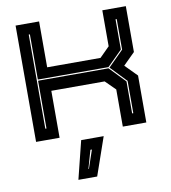

<svg xmlns="http://www.w3.org/2000/svg" viewBox="-101 -786 1014 1138"><g transform="rotate(-10 406.0 -217.5)"><path d="M70 0V-700H211.5V-424H532.5L592 -483.5V-700H733.5V-424L663 -354L733.5 -282.5V0H592V-223.5L532.5 -282.5H211.5V0ZM137.5 -67.5H144.5V-355H568.5L660 -260V-67.5H667V-262L575 -358L667 -450V-634H660V-452L569.5 -362H144.5V-634H137.5ZM278 265 335 36H470.5L391 265ZM347.5 212H350.5L388 102H379Z"/></g></svg>

Font: Tourney Expanded ExtraBold
Style: Regular
Weight: 800
Width: 7
Designer: Tyler Finck
Foundry: Etcetera Type Co
Version: Version 1.010; ttfautohint (v1.8.3)